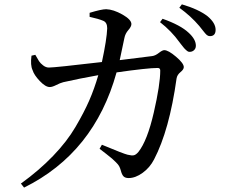

<svg xmlns="http://www.w3.org/2000/svg" viewBox="-20 -810 1040 884"><path d="M531.2 -533.2 680.7 -551.8Q695.3 -553.7 711.4 -566.4Q727.5 -579.1 736.3 -579.1Q754.9 -579.1 790.5 -548.8Q826.2 -518.6 826.2 -501Q826.2 -490.2 811 -478Q795.9 -465.8 793 -449.2Q759.8 -210.9 689.5 -76.2Q669.9 -38.1 636.7 -14.2Q603.5 9.8 572.3 9.8Q556.6 9.8 548.8 2Q541 -5.9 536.1 -25.4Q533.2 -36.1 528.8 -44.4Q524.4 -52.7 513.2 -63.5Q502 -74.2 496.1 -79.6Q490.2 -85 468.8 -101.6Q447.3 -118.2 438.5 -125L449.2 -143.6Q549.8 -101.6 567.4 -97.7Q586.9 -92.8 596.7 -95.2Q606.4 -97.7 617.2 -110.4Q658.2 -162.1 688 -291.5Q717.8 -420.9 717.8 -485.4Q717.8 -497.1 706.1 -497.1Q660.2 -497.1 516.6 -476.6Q414.1 -106.4 90.8 53.7L76.2 35.2Q160.2 -25.4 224.1 -91.8Q288.1 -158.2 327.6 -225.6Q367.2 -293 390.6 -346.7Q414.1 -400.4 432.6 -463.9Q344.7 -448.2 271.5 -431.6Q256.8 -427.7 238.8 -418.5Q220.7 -409.2 209 -409.2Q189.5 -409.2 163.1 -437Q136.7 -464.8 129.9 -487.3Q119.1 -509.8 125 -553.7L142.6 -557.6Q153.3 -538.1 159.7 -528.3Q166 -518.6 178.7 -508.8Q191.4 -499 205.1 -499Q232.4 -499 449.2 -524.4Q471.7 -628.9 473.6 -679.7Q473.6 -706.1 456.1 -713.9Q433.6 -723.6 392.6 -732.4V-751Q447.3 -767.6 468.8 -767.6Q502 -766.6 543.5 -743.2Q585 -719.7 585 -699.2Q585 -687.5 570.8 -671.4Q556.6 -655.3 552.7 -634.8Q533.2 -541 531.2 -533.2ZM716.8 -708 728.5 -723.6Q811.5 -694.3 848.6 -659.2Q881.8 -628.9 881.8 -599.6Q881.8 -586.9 873.5 -579.1Q865.2 -571.3 853.5 -571.3Q850.6 -571.3 848.1 -571.8Q845.7 -572.3 843.3 -574.2Q840.8 -576.2 838.9 -577.6Q836.9 -579.1 834 -582Q831.1 -585 829.1 -586.9Q827.1 -588.9 823.7 -593.3Q820.3 -597.7 818.4 -600.1Q816.4 -602.5 812.5 -607.4Q808.6 -612.3 806.6 -615.2Q769.5 -667 716.8 -708ZM805.7 -774.4 817.4 -790Q893.6 -767.6 935.5 -735.4Q972.7 -704.1 972.7 -672.9Q972.7 -643.6 946.3 -643.6Q938.5 -643.6 932.1 -648.9Q925.8 -654.3 914.6 -668.9Q903.3 -683.6 897.5 -690.4Q859.4 -735.4 805.7 -774.4Z"/></svg>

Font: GenYoMin TW TTF Medium
Style: Regular
Weight: 500
Version: Version 1.300